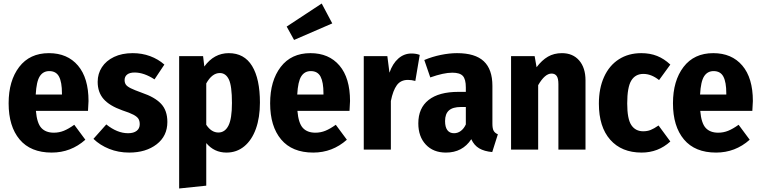

<svg xmlns="http://www.w3.org/2000/svg" viewBox="-20 -850 4324 1091"><path d="M480 -220H184Q190 -150 215 -123Q240 -96 286 -96Q316 -96 343 -107Q370 -118 402 -141L465 -56Q383 17 274 17Q154 17 91.5 -57.5Q29 -132 29 -263Q29 -391 89 -469.5Q149 -548 258 -548Q363 -548 423 -477.5Q483 -407 483 -276Q483 -268 480 -220ZM332 -320Q332 -383 315.5 -414.5Q299 -446 260 -446Q225 -446 206 -416.5Q187 -387 183 -313H332Z M914 -483 858 -399Q798 -438 745 -438Q717 -438 702.5 -426.5Q688 -415 688 -395Q688 -380 695 -369.5Q702 -359 723 -348.5Q744 -338 786 -323Q860 -298 895.5 -260Q931 -222 931 -157Q931 -77 870 -30Q809 17 714 17Q653 17 600.5 -4Q548 -25 511 -61L584 -143Q646 -93 708 -93Q739 -93 756.5 -106.5Q774 -120 774 -144Q774 -163 766.5 -175Q759 -187 738.5 -198Q718 -209 675 -223Q602 -249 568.5 -287.5Q535 -326 535 -385Q535 -431 559 -468Q583 -505 628 -526.5Q673 -548 734 -548Q787 -548 833 -531Q879 -514 914 -483Z M1457 -267Q1457 -182 1434 -118Q1411 -54 1368 -18.5Q1325 17 1267 17Q1197 17 1152 -37V205L998 221V-531H1134L1141 -472Q1196 -548 1280 -548Q1368 -548 1412.5 -475Q1457 -402 1457 -267ZM1298 -265Q1298 -362 1280.5 -398.5Q1263 -435 1229 -435Q1185 -435 1152 -376V-141Q1181 -97 1221 -97Q1258 -97 1278 -136Q1298 -175 1298 -265Z M1966 -220H1670Q1676 -150 1701 -123Q1726 -96 1772 -96Q1802 -96 1829 -107Q1856 -118 1888 -141L1951 -56Q1869 17 1760 17Q1640 17 1577.5 -57.5Q1515 -132 1515 -263Q1515 -391 1575 -469.5Q1635 -548 1744 -548Q1849 -548 1909 -477.5Q1969 -407 1969 -276Q1969 -268 1966 -220ZM1818 -320Q1818 -383 1801.5 -414.5Q1785 -446 1746 -446Q1711 -446 1692 -416.5Q1673 -387 1669 -313H1818ZM1868 -717 1651 -623 1609 -699 1808 -830Z M2365 -538 2340 -390Q2319 -396 2298 -396Q2257 -396 2235 -366Q2213 -336 2201 -276V0H2047V-531H2181L2193 -437Q2211 -489 2243.5 -517.5Q2276 -546 2318 -546Q2345 -546 2365 -538Z M2809 -87 2777 14Q2732 10 2703 -7Q2674 -24 2658 -59Q2608 17 2514 17Q2442 17 2399.5 -28.5Q2357 -74 2357 -149Q2357 -236 2415.5 -282Q2474 -328 2585 -328H2627V-353Q2627 -400 2610 -418.5Q2593 -437 2550 -437Q2501 -437 2425 -410L2391 -509Q2436 -528 2485 -538Q2534 -548 2577 -548Q2680 -548 2729 -502Q2778 -456 2778 -362V-147Q2778 -120 2785 -107Q2792 -94 2809 -87ZM2627 -143V-242H2599Q2553 -242 2531 -222.5Q2509 -203 2509 -162Q2509 -128 2522 -110.5Q2535 -93 2560 -93Q2581 -93 2598.5 -106Q2616 -119 2627 -143Z M3307 -393V0H3153V-372Q3153 -405 3143 -418.5Q3133 -432 3114 -432Q3076 -432 3038 -366V0H2884V-531H3018L3029 -468Q3059 -508 3093.5 -528Q3128 -548 3173 -548Q3235 -548 3271 -506.5Q3307 -465 3307 -393Z M3789 -483 3725 -395Q3681 -430 3636 -430Q3590 -430 3567 -392Q3544 -354 3544 -262Q3544 -174 3567.5 -139Q3591 -104 3635 -104Q3658 -104 3677 -111.5Q3696 -119 3722 -137L3789 -46Q3720 17 3626 17Q3512 17 3447.5 -56Q3383 -129 3383 -261Q3383 -348 3412.5 -413Q3442 -478 3496.5 -513Q3551 -548 3624 -548Q3674 -548 3714 -532Q3754 -516 3789 -483Z M4255 -220H3959Q3965 -150 3990 -123Q4015 -96 4061 -96Q4091 -96 4118 -107Q4145 -118 4177 -141L4240 -56Q4158 17 4049 17Q3929 17 3866.5 -57.5Q3804 -132 3804 -263Q3804 -391 3864 -469.5Q3924 -548 4033 -548Q4138 -548 4198 -477.5Q4258 -407 4258 -276Q4258 -268 4255 -220ZM4107 -320Q4107 -383 4090.5 -414.5Q4074 -446 4035 -446Q4000 -446 3981 -416.5Q3962 -387 3958 -313H4107Z"/></svg>

Font: Fira Sans Condensed
Style: Bold
Weight: 700
Width: 3
Designer: bBox Type GmbH & Carrois Corporate GbR & Edenspiekermann AG
Foundry: bBox Type GmbH & Carrois Corporate GbR & Edenspiekermann AG
Version: Version 4.301